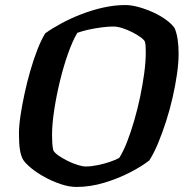

<svg xmlns="http://www.w3.org/2000/svg" viewBox="-20 -740 736 760"><path d="M283 0Q253 0 219.5 -11.5Q186 -23 156 -39.5Q126 -56 103.5 -74.5Q81 -93 72 -107Q63 -122 59 -146.5Q55 -171 55 -211Q55 -241 61 -281.5Q67 -322 77 -368.5Q87 -415 100 -460Q113 -505 128 -543.5Q143 -582 159 -608Q185 -627 222 -647Q259 -667 301.5 -683.5Q344 -700 388.5 -710Q433 -720 476 -720Q500 -720 529 -712Q558 -704 586.5 -691Q615 -678 637.5 -661.5Q660 -645 671 -629Q679 -611 683 -585Q687 -559 687 -528Q687 -491 680.5 -446Q674 -401 663 -353Q652 -305 637 -258.5Q622 -212 605.5 -172.5Q589 -133 571 -105Q542 -82 494.5 -57.5Q447 -33 392 -16.5Q337 0 283 0ZM320 -81Q341 -81 367.5 -86.5Q394 -92 417 -100Q440 -108 452 -115Q468 -140 483 -178.5Q498 -217 511.5 -263.5Q525 -310 535 -358Q545 -406 551 -451Q557 -496 557 -532Q557 -544 556.5 -555Q556 -566 554 -574Q551 -582 537.5 -592Q524 -602 504.5 -612Q485 -622 465 -628.5Q445 -635 429 -635Q408 -635 381.5 -631.5Q355 -628 330 -622.5Q305 -617 286 -610Q267 -578 249 -527Q231 -476 217 -418Q203 -360 194.5 -304Q186 -248 186 -205Q186 -188 187 -172.5Q188 -157 191 -145Q196 -135 212 -124Q228 -113 248 -103Q268 -93 287.5 -87Q307 -81 320 -81Z"/></svg>

Font: Texturina 12pt
Style: Bold Italic
Weight: 700
Italic angle: -11°
Designer: Guillermo Torres Carreño
Foundry: Omnibus-Type
Version: Version 1.002